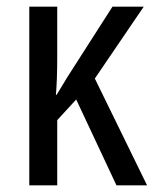

<svg xmlns="http://www.w3.org/2000/svg" viewBox="-20 -557 467 577"><path d="M412 -537 265 -321 422 0H330L209 -258L152 -196V0H68V-537H152V-387Q152 -354 151 -324Q150 -294 148 -272H150Q158 -285 166 -298Q174 -311 181 -323L318 -537Z"/></svg>

Font: Avrile Sans Condensed
Style: Regular
Weight: 400
Width: 3
Designer: Monotype Design Team
Foundry: Monotype Imaging Inc.
Version: Version 2.001;September 10, 2019;FontCreator 11.5.0.2425 64-